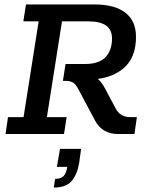

<svg xmlns="http://www.w3.org/2000/svg" viewBox="-20 -603 675 864"><path d="M5 0 16 -76H86L154 -507H85L97 -583H405Q496 -583 544 -546Q592 -509 592 -437Q592 -342 534 -294Q489 -257 420 -248Q437 -234 452 -206L501 -114Q512 -94 528 -85Q544 -76 567 -76H596L585 0H510Q476 0 450 -15Q424 -30 408 -60L335 -197Q322 -223 309.5 -231Q297 -239 276 -239H263L275 -315H362Q426 -315 455 -346Q484 -377 484 -429Q484 -469 457.5 -488Q431 -507 375 -507H259L191 -76H280L268 0ZM222 241 228 202Q253 202 265.5 190Q278 178 283 148H236L250 67H345L336 132Q327 183 302 212Q277 241 222 241Z"/></svg>

Font: Rokkitt SemiBold Medium
Style: Italic
Weight: 500
Italic angle: -9°
Version: Version 3.103